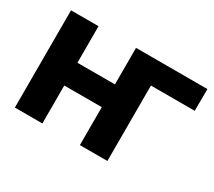

<svg xmlns="http://www.w3.org/2000/svg" viewBox="-131 -948 1333 1197"><g transform="rotate(30 536.0 -350.0)"><path d="M1056 -543H741V0H543V-273H273V0H75V-700H273V-437H543V-700H1057Z"/></g></svg>

Font: CMG Sans ExtraBold
Style: Regular
Weight: 800
Designer: Julieta Ulanovsky
Foundry: Julieta Ulanovsky
Version: Version 7.200